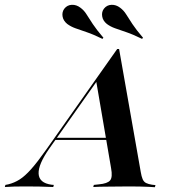

<svg xmlns="http://www.w3.org/2000/svg" viewBox="-97 -788 711 809"><path d="M111.3 -162.9Q63.7 -95.2 65.7 -56Q67.7 -16.9 120.2 -9.7L129.8 -8.9L127.4 0Q95.2 -1.6 66.9 -2Q38.7 -2.4 10.5 -2.4Q-16.1 -2.4 -36.3 -2Q-56.5 -1.6 -76.6 0L-74.2 -8.9L-62.1 -11.3Q-36.3 -17.7 -14.1 -31.9Q8.1 -46 34.3 -75.4Q60.5 -104.8 97.6 -157.3L396.8 -581.5H404.8L496 -63.7Q499.2 -44.4 504 -33.1Q508.9 -21.8 518.5 -16.9Q528.2 -12.1 543.5 -9.7L558.1 -8.1L555.6 0.8Q545.2 0 528.6 -0.8Q512.1 -1.6 492.3 -2Q472.6 -2.4 450 -2.4H446.8H443.5Q420.2 -2.4 398.4 -2Q376.6 -1.6 357.7 -1.6Q338.7 -1.6 323.4 -1.2Q308.1 -0.8 296 0L298.4 -8.9L320.2 -11.3Q355.6 -14.5 366.9 -27.8Q378.2 -41.1 371 -79.8L308.1 -447.6L324.2 -464.5ZM132.3 -198.4 137.9 -207.3H389.5L390.3 -198.4ZM334.7 -624.2Q295.2 -643.5 267.3 -652.8Q239.5 -662.1 220.6 -669Q201.6 -675.8 186.3 -687.1Q169.4 -700.8 166.5 -719.4Q163.7 -737.9 174.2 -751.6Q186.3 -766.9 205.6 -767.7Q225 -768.5 241.9 -755.6Q257.3 -744.4 267.7 -727.4Q278.2 -710.5 294 -686.7Q309.7 -662.9 338.7 -629ZM501.6 -624.2Q462.1 -643.5 434.3 -652.8Q406.5 -662.1 387.5 -669Q368.5 -675.8 353.2 -687.1Q336.3 -700.8 333.5 -719.4Q330.6 -737.9 341.1 -751.6Q353.2 -766.9 372.6 -767.7Q391.9 -768.5 408.9 -755.6Q424.2 -744.4 434.7 -727.4Q445.2 -710.5 460.9 -686.7Q476.6 -662.9 505.6 -629Z"/></svg>

Font: Playfair 144pt
Style: Bold Italic
Weight: 700
Italic angle: -15.6°
Designer: Claus Eggers Sørensen
Foundry: Claus Eggers Sørensen
Version: Version 2.203